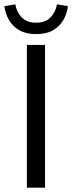

<svg xmlns="http://www.w3.org/2000/svg" viewBox="-34 -863 332 883"><path d="M89.6 0V-656.3H173.1V0ZM132.2 -706.1Q86.2 -706.1 55.3 -723.6Q24.4 -741.2 7.5 -770.6Q-9.4 -800 -13.8 -834.7L36.5 -843.2Q42.2 -807.8 65.9 -783.2Q89.6 -758.6 132.2 -758.6Q174.8 -758.6 198.5 -783.2Q222.2 -807.8 227.9 -843.2L278.2 -834.7Q274.4 -800 257.2 -770.6Q240 -741.2 209.4 -723.6Q178.8 -706.1 132.2 -706.1Z"/></svg>

Font: Source Sans 3
Style: Regular
Weight: 200
Designer: Paul D. Hunt
Foundry: Adobe
Version: Version 3.046;hotconv 1.0.118;makeotfexe 2.5.65603